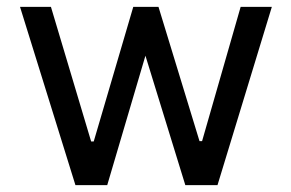

<svg xmlns="http://www.w3.org/2000/svg" viewBox="-20 -537 844 557"><path d="M611 0H517.6L401.9 -375.4L291.1 0H198.8L38.1 -517H127.8L244.4 -126.6H251.9L366.6 -517H439.8L558.8 -127.5H566.2L678.1 -517H768.6Z"/></svg>

Font: Public Sans VF
Style: Regular
Weight: 400
Designer: Pablo Impallari, Rodrigo Fuenzalida (Modified by Dan O. Williams and USWDS)
Version: Version 1.003